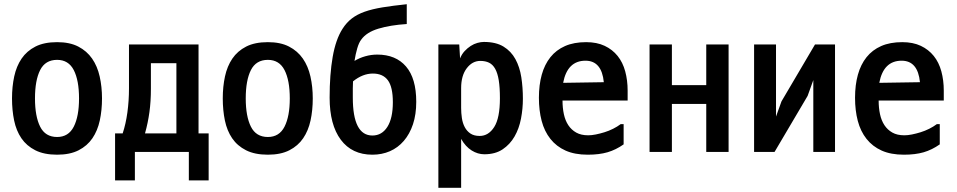

<svg xmlns="http://www.w3.org/2000/svg" viewBox="-20 -737 4540 911"><path d="M251 -3Q189 -3 147.5 -24Q106 -45 81.5 -81Q57 -117 47 -165.5Q37 -214 37 -270Q37 -326 47.5 -374.5Q58 -423 82.5 -459Q107 -495 148 -516Q189 -537 251 -537Q311 -537 351.5 -516Q392 -495 417 -459Q442 -423 453 -374Q464 -325 464 -270Q464 -214 453.5 -165.5Q443 -117 418.5 -81Q394 -45 353 -24Q312 -3 251 -3ZM251 -87Q305 -87 330 -136Q355 -185 355 -270Q355 -356 330 -404.5Q305 -453 251 -453Q195 -453 170.5 -404.5Q146 -356 146 -270Q146 -185 170.5 -136Q195 -87 251 -87Z M592 -526H922V-104H970V119H876V-16H620V119H526V-104H562Q577 -149 584.5 -204Q592 -259 592 -318ZM817 -104V-437H696V-316Q696 -256 689 -205Q682 -154 668 -104Z M1251 -3Q1189 -3 1147.5 -24Q1106 -45 1081.5 -81Q1057 -117 1047 -165.5Q1037 -214 1037 -270Q1037 -326 1047.5 -374.5Q1058 -423 1082.5 -459Q1107 -495 1148 -516Q1189 -537 1251 -537Q1311 -537 1351.5 -516Q1392 -495 1417 -459Q1442 -423 1453 -374Q1464 -325 1464 -270Q1464 -214 1453.5 -165.5Q1443 -117 1418.5 -81Q1394 -45 1353 -24Q1312 -3 1251 -3ZM1251 -87Q1305 -87 1330 -136Q1355 -185 1355 -270Q1355 -356 1330 -404.5Q1305 -453 1251 -453Q1195 -453 1170.5 -404.5Q1146 -356 1146 -270Q1146 -185 1170.5 -136Q1195 -87 1251 -87Z M1955 -254Q1955 -194 1939.5 -147.5Q1924 -101 1896 -68.5Q1868 -36 1830 -19.5Q1792 -3 1747 -3Q1650 -3 1597 -74Q1544 -145 1544 -274Q1544 -384 1558.5 -467Q1573 -550 1605 -600Q1624 -630 1649.5 -649.5Q1675 -669 1710.5 -681.5Q1746 -694 1794.5 -702Q1843 -710 1910 -717V-623Q1832 -618 1775.5 -601Q1719 -584 1694 -549Q1683 -535 1675 -507.5Q1667 -480 1662 -448Q1685 -462 1713 -470Q1741 -478 1770 -478Q1858 -478 1906.5 -421.5Q1955 -365 1955 -254ZM1844 -252Q1844 -324 1820.5 -356Q1797 -388 1749 -388Q1701 -388 1655 -351Q1654 -337 1654 -318.5Q1654 -300 1654 -274Q1654 -94 1747 -94Q1792 -94 1818 -135Q1844 -176 1844 -252Z M2168 -225Q2168 -201 2171.5 -177Q2175 -153 2185 -134Q2195 -115 2212 -103.5Q2229 -92 2256 -92Q2298 -92 2325 -134.5Q2352 -177 2352 -271Q2352 -322 2346.5 -356Q2341 -390 2329.5 -410.5Q2318 -431 2300.5 -439.5Q2283 -448 2259 -448Q2221 -448 2194.5 -413Q2168 -378 2168 -319ZM2278 -5Q2247 -5 2218 -23Q2189 -41 2168 -78V154H2060V-526H2159L2163 -460Q2171 -480 2184.5 -494.5Q2198 -509 2213.5 -519Q2229 -529 2245.5 -533.5Q2262 -538 2276 -538Q2333 -538 2369 -516Q2405 -494 2425.5 -456.5Q2446 -419 2453.5 -370.5Q2461 -322 2461 -268Q2461 -221 2452 -174Q2443 -127 2421.5 -89.5Q2400 -52 2365 -28.5Q2330 -5 2278 -5Z M2758 -449Q2672 -449 2652 -344L2845 -347Q2835 -449 2758 -449ZM2761 -537Q2812 -537 2849 -519.5Q2886 -502 2910.5 -471.5Q2935 -441 2946.5 -398.5Q2958 -356 2958 -307V-260H2649Q2649 -225 2655.5 -195Q2662 -165 2676.5 -143Q2691 -121 2714 -108Q2737 -95 2771 -95Q2787 -95 2807 -99Q2827 -103 2848 -109.5Q2869 -116 2889 -126Q2909 -136 2925 -148H2939V-52Q2902 -26 2862.5 -14.5Q2823 -3 2769 -3Q2707 -3 2663.5 -22.5Q2620 -42 2591.5 -78Q2563 -114 2550 -163.5Q2537 -213 2537 -273Q2537 -334 2550.5 -382.5Q2564 -431 2591.5 -465.5Q2619 -500 2661 -518.5Q2703 -537 2761 -537Z M3437 -526V-16H3331V-244H3168V-16H3062V-526H3168V-333H3331V-526Z M3662 -184 3688 -256 3847 -526H3942V-16H3839V-357L3812 -282L3655 -16H3558V-526H3662Z M4258 -449Q4172 -449 4152 -344L4345 -347Q4335 -449 4258 -449ZM4261 -537Q4312 -537 4349 -519.5Q4386 -502 4410.5 -471.5Q4435 -441 4446.5 -398.5Q4458 -356 4458 -307V-260H4149Q4149 -225 4155.5 -195Q4162 -165 4176.5 -143Q4191 -121 4214 -108Q4237 -95 4271 -95Q4287 -95 4307 -99Q4327 -103 4348 -109.5Q4369 -116 4389 -126Q4409 -136 4425 -148H4439V-52Q4402 -26 4362.5 -14.5Q4323 -3 4269 -3Q4207 -3 4163.5 -22.5Q4120 -42 4091.5 -78Q4063 -114 4050 -163.5Q4037 -213 4037 -273Q4037 -334 4050.5 -382.5Q4064 -431 4091.5 -465.5Q4119 -500 4161 -518.5Q4203 -537 4261 -537Z"/></svg>

Font: D2Coding ligature
Style: Bold
Weight: 700
Monospace: yes
Designer: Yong-Rak Park; Jeong-Hwan Yoon; Sang-Min Lee;
Foundry: NHN Corporation
Version: Version 1.3.2; Build 20180524